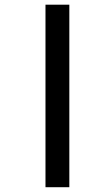

<svg xmlns="http://www.w3.org/2000/svg" viewBox="-20 -719 376 810"><path d="M272.5 70.8H171.9V-699.2H272.5Z"/></svg>

Font: Khula SemiBold
Style: Regular
Weight: 600
Designer: Erin McLaughlin, Steve Matteson
Version: Version 1.002;PS 1.0;hotconv 1.0.72;makeotf.lib2.5.5900; ttf